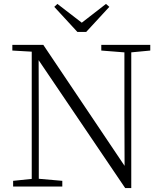

<svg xmlns="http://www.w3.org/2000/svg" viewBox="-20 -952 828 980"><path d="M273 -932 421 -818H374L521 -932L538 -917L420 -789H375L257 -917ZM47 0V-29L153 -40H172L298 -29V0ZM142 0V-701H177L178 -343V0ZM497 -694V-723H747V-694L642 -684H624ZM619 8 169 -657 167 -658 147 -688 43 -694V-723H201L633 -80L616 -74L615 -373V-723H650V8Z"/></svg>

Font: Noto Serif SC
Style: Regular
Weight: 200
Designer: Ryoko NISHIZUKA 西塚涼子 (kana & ideographs); Frank Grießhammer (Latin, Greek & Cyrillic); Wenlong ZHANG 张文龙 (bopomofo); San
Foundry: Adobe
Version: Version 2.001;hotconv 1.1.0;makeotfexe 2.6.0